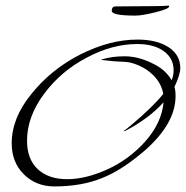

<svg xmlns="http://www.w3.org/2000/svg" viewBox="-20 -624 667 689"><path d="M175 45Q109 45 65 1Q22 -42 22 -110Q22 -200 92 -286Q162 -374 267 -428Q374 -482 473 -482Q543 -482 585 -454.5Q627 -427 627 -380Q627 -356 606 -312Q610 -301 610 -279Q610 -182 502 -86Q418 -13 346 15Q273 45 175 45ZM221 19Q287 19 365 -16Q442 -51 500 -115Q560 -182 567 -257Q516 -200 431 -155Q424 -152 424 -154Q424 -153 452 -176Q529 -241 566 -287Q559 -326 528.5 -355.5Q498 -385 453 -398Q443 -401 428.5 -402Q414 -403 391 -404Q375 -406 361.5 -407Q348 -408 343 -409L346 -411Q382 -422 427 -422Q475 -422 524 -398Q573 -376 596 -336Q603 -353 603 -372Q603 -415 567.5 -440.5Q532 -466 473 -466Q382 -466 291 -417Q199 -369 138 -287Q77 -205 77 -119Q77 -53 115.5 -17Q154 19 221 19ZM466 -568Q381 -568 381 -585Q381 -601 395 -601L535 -602Q550 -602 563 -602.5Q576 -603 586 -604Q587 -603 587 -601Q587 -592 538 -580Q490 -568 466 -568Z"/></svg>

Font: Qwigley
Style: Regular
Weight: 400
Designer: Robert E. Leuschke
Foundry: Robert E. Leuschke
Version: Version 1.010; ttfautohint (v1.8.3)